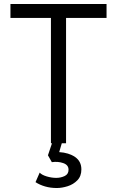

<svg xmlns="http://www.w3.org/2000/svg" viewBox="-20 -720 588 965"><path d="M236 0V-630H32.5V-700H515.5V-630H312V0ZM265.5 225Q234 225 207 217.2Q180 209.5 158.5 195.5L179.5 147.5Q189.5 159 214.2 166.5Q239 174 263 174Q285 174 304.8 164.8Q324.5 155.5 324.5 133Q324.5 109 298 99.8Q271.5 90.5 240.5 95L221 60.5L248 -20H296.5L277.5 44.5Q326 47.5 357.5 69.2Q389 91 389 131.5Q389 165.5 368.8 186.2Q348.5 207 319.8 216Q291 225 265.5 225Z"/></svg>

Font: Geologica Roman ExtraLight
Style: Regular
Weight: 250
Designer: Sindre Bremnes, Frode Helland
Foundry: Monokrom Skriftforlag AS
Version: Version 1.010;gftools[0.9.28]